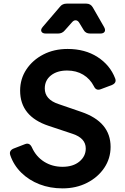

<svg xmlns="http://www.w3.org/2000/svg" viewBox="-20 -1027 689 1059"><path d="M325 12Q256 12 198 -10.5Q140 -33 98 -74Q56 -115 37 -170Q32 -184 37.5 -193.5Q43 -203 56 -208L118 -232Q143 -242 156 -214Q179 -163 223.5 -135Q268 -107 325 -107Q383 -107 418 -136Q453 -165 453 -208Q453 -265 380 -289L248 -333Q91 -385 91 -527Q91 -592 125.5 -644Q160 -696 219 -726.5Q278 -757 353 -757Q449 -757 518 -712.5Q587 -668 615 -595Q625 -570 597 -558L536 -535Q510 -525 498 -551Q477 -592 439 -615Q401 -638 350 -638Q295 -638 261 -611Q227 -584 227 -539Q227 -478 303 -453L428 -410Q590 -355 590 -217Q590 -153 555 -101Q520 -49 460 -18.5Q400 12 325 12ZM233 -842Q214 -842 208.5 -853Q203 -864 216 -879L311 -990Q324 -1007 348 -1007H456Q480 -1007 492 -986L554 -878Q563 -862 557 -852Q551 -842 533 -842H477Q452 -842 441 -862L418 -900Q410 -914 398.5 -915Q387 -916 377 -904L337 -859Q323 -842 300 -842Z"/></svg>

Font: Pitagon Sans Text Bold
Style: Italic
Weight: 700
Italic angle: -8°
Designer: Travis Tran
Foundry: Pitagon
Version: Version 1.001; ttfautohint (v1.8.4.7-5d5b);gftools[0.9.26]